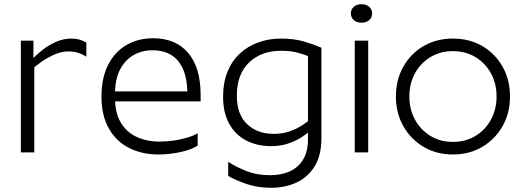

<svg xmlns="http://www.w3.org/2000/svg" viewBox="-20 -723 2491 911"><path d="M78.9 -530H138.6V-432L142.7 -417V0H78.9ZM319.7 -540Q357.7 -540 389.7 -520.9V-454.2Q372.9 -465 352 -472Q331.2 -479 303.6 -479Q272.9 -479 240.4 -465.1Q207.9 -451.2 179.8 -431.9Q151.6 -412.5 133.2 -394.9L131 -440.2Q152.7 -463.1 181.9 -486.2Q211.2 -509.3 246.3 -524.6Q281.4 -540 319.7 -540Z M525.8 -279.6V-256.9Q525.8 -186.9 553.2 -141.2Q580.6 -95.4 628.5 -73.3Q676.5 -51.2 737.4 -51.2Q771.2 -51.2 805.8 -56.3Q840.5 -61.5 870.2 -70.5Q899.9 -79.5 918 -91V-32.2Q888 -12.4 835.3 -1.2Q782.6 10 732.4 10Q654.3 10 593.2 -20.6Q532 -51.3 496.7 -112.8Q461.5 -174.3 461.5 -265Q461.5 -353.2 492.9 -415.1Q524.2 -476.9 579.7 -509.2Q635.1 -541.5 706.2 -541.5Q814 -541.5 872.9 -471.8Q931.9 -402.1 931.9 -272.8V-242H514.6V-289.4H868.8Q866.6 -383.6 824.8 -434Q783 -484.4 703.6 -484.4Q652.9 -484.4 612.5 -461Q572.2 -437.5 549 -391.7Q525.8 -345.8 525.8 -279.6Z M1505.1 -68.4Q1505.1 14.2 1472.9 66.3Q1440.7 118.4 1386.6 143.2Q1332.5 168 1265.6 168Q1201.1 168 1148.4 149.5Q1095.7 131.1 1062.7 111.8V44.8Q1098.9 68.4 1148.5 88.3Q1198.1 108.3 1260.9 108.3Q1316.2 108.3 1356.8 89.1Q1397.4 69.9 1419.4 32.1Q1441.3 -5.7 1441.3 -61.9V-472L1454.7 -452Q1426.9 -463.2 1393.5 -472.7Q1360.2 -482.1 1313.4 -482.1Q1220.3 -482.1 1162 -426.8Q1103.8 -371.5 1103.8 -268.9Q1103.8 -180.6 1152.2 -134.2Q1200.6 -87.8 1279.1 -87.8Q1319.8 -87.8 1353.5 -99.5Q1387.2 -111.3 1413 -128Q1438.7 -144.8 1453.9 -158.4V-104.8Q1438.9 -90.1 1411.8 -72.4Q1384.8 -54.7 1348.1 -42.2Q1311.5 -29.6 1266.9 -29.6Q1198.9 -29.6 1147.3 -56.9Q1095.7 -84.1 1067.1 -136.4Q1038.5 -188.8 1038.5 -263.2Q1038.5 -330.7 1059.4 -382.3Q1080.3 -433.9 1118 -468.9Q1155.7 -503.8 1205.9 -521.9Q1256 -540 1313.7 -540Q1375.4 -540 1422.5 -526Q1469.6 -512 1505.1 -496.7Z M1663.2 -530H1727V0H1663.2ZM1695.3 -615.3Q1673 -615.3 1658.9 -627.5Q1644.8 -639.8 1644.8 -659.3Q1644.8 -678.8 1658.9 -690.9Q1673 -703 1695.3 -703Q1717.9 -703 1731.7 -690.9Q1745.6 -678.8 1745.6 -659.3Q1745.6 -639.8 1731.7 -627.5Q1717.9 -615.3 1695.3 -615.3Z M2128.7 10Q2207.7 10 2268.9 -26.5Q2330 -63 2364.9 -125Q2399.9 -187 2399.9 -265Q2399.9 -343.8 2364.9 -406.1Q2330 -468.5 2268.9 -504.3Q2207.7 -540 2128.7 -540Q2050.6 -540 1989.5 -504.3Q1928.3 -468.5 1893.4 -406.1Q1858.5 -343.8 1858.5 -265Q1858.5 -187 1893.4 -125Q1928.3 -63 1989.5 -26.5Q2050.6 10 2128.7 10ZM2128.7 -49.7Q2068.8 -49.7 2022.1 -78.3Q1975.5 -106.9 1948.9 -155.6Q1922.3 -204.3 1922.3 -265Q1922.3 -326.9 1948.9 -375.3Q1975.5 -423.6 2022.1 -452Q2068.8 -480.3 2128.7 -480.3Q2189.6 -480.3 2236.2 -452Q2282.8 -423.6 2309.4 -375.3Q2336.1 -326.9 2336.1 -265Q2336.1 -204.3 2309.4 -155.5Q2282.8 -106.6 2236.2 -78.2Q2189.6 -49.7 2128.7 -49.7Z"/></svg>

Font: Roundo Variable
Style: Regular
Weight: 200
Designer: Shiva Nallaperumal
Foundry: Indian Type Foundry
Version: Version 2.000